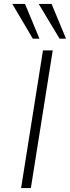

<svg xmlns="http://www.w3.org/2000/svg" viewBox="-20 -963 358 983"><path d="M88 0 200 -705H250L138 0ZM285 -765 178 -943H244L318 -765ZM148 -765 43 -943H108L182 -765Z"/></svg>

Font: Nunito Sans 10pt Expanded ExtraLight
Style: Italic
Weight: 250
Width: 7
Italic angle: -9°
Designer: Vernon Adams
Foundry: Vernon Adams
Version: Version 3.101;gftools[0.9.27]